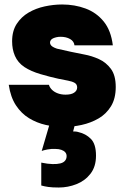

<svg xmlns="http://www.w3.org/2000/svg" viewBox="-20 -558 555 856"><path d="M263 8Q224 8 184 -1Q144 -10 109.5 -31Q75 -52 51 -88.5Q27 -125 19 -180H198Q202 -167 212.5 -157Q223 -147 238.5 -141.5Q254 -136 272 -136Q284 -136 293.5 -138Q303 -140 310 -144.5Q317 -149 320.5 -155Q324 -161 324 -168Q324 -182 313 -188.5Q302 -195 283 -198.5Q264 -202 240 -207Q203 -215 160.5 -227.5Q118 -240 89 -259Q74 -269 63.5 -281.5Q53 -294 46.5 -309Q40 -324 37 -340Q34 -356 34 -374Q34 -420 54.5 -451.5Q75 -483 107.5 -502Q140 -521 179.5 -529.5Q219 -538 257 -538Q313 -538 361.5 -520Q410 -502 442.5 -462Q475 -422 483 -356H312Q310 -374 292.5 -384Q275 -394 250 -394Q240 -394 231.5 -392Q223 -390 216.5 -387Q210 -384 206.5 -379Q203 -374 203 -368Q203 -364 205.5 -359Q208 -354 215 -349.5Q222 -345 234 -341Q267 -333 296.5 -327Q326 -321 356 -315Q389 -309 421 -294.5Q453 -280 474.5 -251Q496 -222 496 -170Q496 -119 475 -84.5Q454 -50 419.5 -30Q385 -10 344 -1Q303 8 263 8ZM242 278Q213 278 195.5 275.5Q178 273 164 269V167Q193 173 214 173.5Q235 174 249 170.5Q263 167 270 158.5Q277 150 277 138Q277 128 271 121Q265 114 253.5 110Q242 106 227 106Q209 105 191 108.5Q173 112 166 115L215 -52H327L306 28Q312 28 318 28.5Q324 29 330 31Q362 38 385 61Q408 84 408 136Q408 185 383.5 216.5Q359 248 321 263Q283 278 242 278Z"/></svg>

Font: Onest Black
Style: Regular
Weight: 900
Designer: Dmitri Voloshin, Andrey Kudryavtsev
Foundry: Dmitri Voloshin, Andrey Kudryavtsev
Version: Version 1.000;gftools[0.9.33]